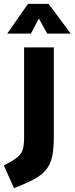

<svg xmlns="http://www.w3.org/2000/svg" viewBox="-75 -747 384 988"><path d="M-3 221 -55 105Q-9 81 13 63.5Q35 46 42 23Q49 0 49 -41V-503H202V-44Q202 17 193.5 57.5Q185 98 162.5 126Q140 154 100 175.5Q60 197 -3 221ZM-38 -574 69 -727H175L289 -574H168L125 -652L84 -574Z"/></svg>

Font: Cairo ExtraBold
Style: Regular
Weight: 800
Designer: Mohamed Gaber, Accademia di Belle Arti di Urbino
Foundry: Kief Type Foundry, Accademia di Belle Arti di Urbino
Version: Version 3.117